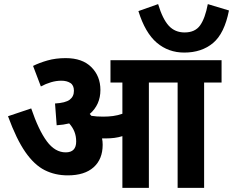

<svg xmlns="http://www.w3.org/2000/svg" viewBox="-20 -915 1135 935"><path d="M480 -210Q480 -140 436 -100.5Q392 -61 310 -61Q248 -61 197.5 -86.5Q147 -112 103.5 -174.5Q60 -237 19 -349L132 -387Q168 -281 208 -227Q248 -173 300 -173Q351 -173 351 -226Q351 -252 342.5 -273.5Q334 -295 317 -314Q289 -307 256 -305L248 -411Q299 -414 319.5 -429.5Q340 -445 340 -473Q340 -500 322.5 -511Q305 -522 279 -522Q254 -522 228.5 -514.5Q203 -507 179 -494L141 -594Q171 -609 211 -620.5Q251 -632 300 -632Q381 -632 425 -588Q469 -544 469 -477Q469 -405 417 -360Q421 -356 425 -351Q438 -349 451.5 -348Q465 -347 482 -347Q508 -347 530.5 -350Q553 -353 576 -361V-513H518V-622H1059V-513H974V0H845V-513H705V0H576V-252Q557 -246 537 -243.5Q517 -241 497 -241Q487 -241 477 -241Q480 -226 480 -210ZM1095 -864Q1073 -752 1017.5 -705.5Q962 -659 877 -659Q800 -659 743.5 -707Q687 -755 654 -861L750 -895Q772 -822 802 -789.5Q832 -757 879 -757Q930 -757 954.5 -791.5Q979 -826 992 -895Z"/></svg>

Font: Noto Sans SemiCondensed
Style: Bold Italic
Weight: 700
Width: 4
Italic angle: -12°
Designer: Monotype Design Team
Foundry: Monotype Imaging Inc.
Version: Version 2.013; ttfautohint (v1.8.4.7-5d5b)